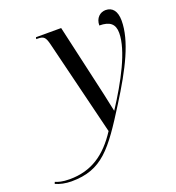

<svg xmlns="http://www.w3.org/2000/svg" viewBox="-290 -657 924 1009"><g transform="rotate(-20 171.5 -152.5)"><path d="M-62 240C110 240 176 148 305 -58C406 -218 474 -352 474 -464C474 -518 451 -545 413 -545C383 -545 355 -522 355 -480C413 -480 440 -458 440 -408C440 -309 360 -162 276 -33H275C268 -69 242 -187 230 -237L162 -536H21L19 -526H28C62 -526 70 -515 80 -476L211 58C139 169 54 226 -67 226C-108 226 -130 219 -146 212L-150 222C-127 233 -94 240 -62 240Z"/></g></svg>

Font: Noto Serif Display SemiCondensed
Style: Italic
Weight: 400
Width: 4
Italic angle: -12°
Designer: Monotype Design Team
Foundry: Monotype Imaging Inc.
Version: Version 2.009